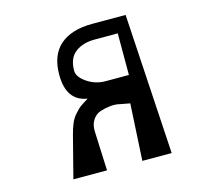

<svg xmlns="http://www.w3.org/2000/svg" viewBox="-118 -983 1208 1119"><g transform="rotate(-15 486.5 -423.5)"><path d="M392 -433Q268 -452 268 -610Q268 -728 336 -787.5Q404 -847 531 -847H732L783 0H606L625 -342L566 -353Q540 -360 507.5 -356.5Q475 -353 446.5 -343.5Q418 -334 399.5 -306Q381 -278 383 -235L393 0H190L254 -249Q264 -288 276 -316.5Q288 -345 305.5 -364.5Q323 -384 332 -392.5Q341 -401 364 -415.5Q387 -430 392 -433ZM520 -755Q449 -755 403.5 -720.5Q358 -686 358 -610Q358 -573 408 -538.5Q458 -504 520 -504H660V-755Z"/></g></svg>

Font: OpenDyslexic
Style: Regular
Weight: 400
Designer: Abbie Gonzalez
Version: Version 0.920;hotconv 1.0.109;makeotfexe 2.5.65596